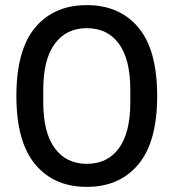

<svg xmlns="http://www.w3.org/2000/svg" viewBox="-20 -718 678 750"><path d="M319 12Q191 12 117.5 -76Q44 -164 44 -343Q44 -523 117.5 -610.5Q191 -698 319 -698Q447 -698 520.5 -610.5Q594 -523 594 -343Q594 -164 520.5 -76Q447 12 319 12ZM319 -78Q400 -78 444.5 -139Q489 -200 489 -318V-368Q489 -486 444.5 -547Q400 -608 319 -608Q239 -608 194 -547Q149 -486 149 -368V-318Q149 -200 194 -139Q239 -78 319 -78Z"/></svg>

Font: Archivo Narrow Medium
Style: Regular
Weight: 500
Designer: Hector Gatti
Foundry: Omnibus-Type
Version: Version 3.002